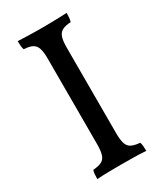

<svg xmlns="http://www.w3.org/2000/svg" viewBox="-174 -749 702 822"><g transform="rotate(-30 177.0 -338.0)"><path d="M130 -549Q130 -583 124 -601Q118 -619 103 -627Q88 -635 61 -636Q58 -644 57 -655Q56 -666 56 -679Q75 -678 94.5 -677.5Q114 -677 135 -676.5Q156 -676 177 -676Q199 -676 219 -676.5Q239 -677 258.5 -677.5Q278 -678 298 -679Q298 -666 297 -655Q296 -644 293 -636Q267 -635 251.5 -627Q236 -619 230 -601Q224 -583 224 -549V-127Q224 -94 230 -75.5Q236 -57 251.5 -49.5Q267 -42 293 -40Q296 -32 297 -21.5Q298 -11 298 3Q268 1 237 0.5Q206 0 177 0Q148 0 115 0.5Q82 1 56 3Q56 -11 57 -21.5Q58 -32 61 -40Q88 -42 103 -49.5Q118 -57 124 -75.5Q130 -94 130 -127Z"/></g></svg>

Font: Vollkorn
Style: Regular
Weight: 400
Designer: Friedrich Althausen
Foundry: Friedrich Althausen
Version: Version 5.001